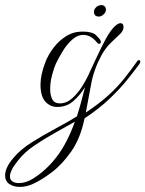

<svg xmlns="http://www.w3.org/2000/svg" viewBox="-138 -415 571 754"><path d="M-60 319Q-85 319 -101.5 307.5Q-118 296 -118 274Q-118 260 -110.5 243Q-103 226 -86 206Q-59 173 -14 144.5Q31 116 79 90.5Q127 65 164 42Q172 17 180.5 -14Q189 -45 196 -73Q177 -42 150.5 -18.5Q124 5 87 5Q59 5 40 -16Q21 -37 21 -83Q21 -102 26 -125Q31 -148 41 -173Q51 -199 71.5 -226.5Q92 -254 121 -272.5Q150 -291 186 -291Q224 -291 239 -277Q254 -263 257 -255Q258 -253 258 -250Q258 -243 251 -243Q247 -243 244 -247Q230 -264 216.5 -271Q203 -278 190 -278Q166 -278 145 -259Q124 -240 108 -213.5Q92 -187 81 -164Q75 -151 67 -122Q59 -93 59 -65Q59 -42 67 -25.5Q75 -9 97 -9Q123 -9 145 -28.5Q167 -48 183.5 -74Q200 -100 209 -120Q240 -188 264 -236.5Q288 -285 307 -306Q324 -324 335 -324Q347 -324 347 -309Q347 -295 335 -283Q321 -269 299 -248.5Q277 -228 260 -197Q230 -141 220 -85Q210 -29 199 27Q253 -9 288 -41Q323 -73 349 -105.5Q375 -138 401 -175Q404 -179 408 -179Q413 -179 413 -173Q413 -168 409 -163Q387 -133 359 -98.5Q331 -64 291.5 -26.5Q252 11 194 50Q178 128 142 179.5Q106 231 65.5 261.5Q25 292 -6 306Q-33 319 -60 319ZM-65 304Q-37 304 -11 288Q42 256 84 201.5Q126 147 156 63Q121 83 78.5 106.5Q36 130 -3 156.5Q-42 183 -67 215Q-84 236 -91.5 251.5Q-99 267 -99 278Q-99 291 -89 297.5Q-79 304 -65 304ZM250 -350Q231 -350 231 -369Q231 -379 240 -387Q249 -395 260 -395Q268 -395 273 -390Q278 -385 278 -377Q278 -367 269 -358.5Q260 -350 250 -350Z"/></svg>

Font: Gwendolyn
Style: Regular
Weight: 400
Designer: Robert E. Leuschke
Foundry: Robert E. Leuschke
Version: Version 1.010; ttfautohint (v1.8.3)